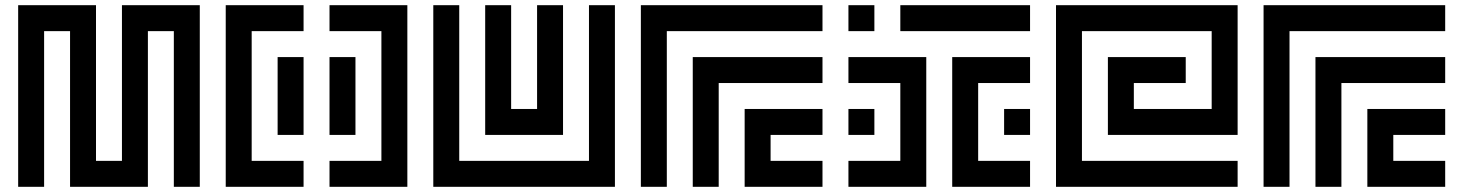

<svg xmlns="http://www.w3.org/2000/svg" viewBox="-20 -720 5640 740"><path d="M750 -700H450V-100H350V-700H50V0H150V-600H250V0H550V-600H650V0H750Z M850 -700V0H1150V-100H950V-600H1150V-700ZM1250 -700V-600H1450V-100H1250V0H1550V-700ZM1150 -200V-500H1050V-200ZM1250 -500V-200H1350V-500Z M2250 -100H1750V-700H1650V0H2350V-700H2250ZM2150 -200V-700H2050V-300H1950V-700H1850V-200Z M2450 -700V0H2550V-600H3150V-700ZM2650 -500V0H2750V-400H3150V-500ZM2850 -300V0H3150V-100H2950V-200H3150V-300Z M3250 -700V-600H3350V-700ZM3450 -600H3950V-700H3450ZM3250 -400H3450V-100H3250V0H3550V-500H3250ZM3650 -500V0H3950V-100H3750V-400H3950V-500ZM3250 -300V-200H3350V-300ZM3950 -200V-300H3850V-200Z M4750 -700H4050V0H4750V-100H4150V-600H4650V-300H4350V-400H4550V-500H4250V-200H4750Z M4850 -700V0H4950V-600H5550V-700ZM5050 -500V0H5150V-400H5550V-500ZM5250 -300V0H5550V-100H5350V-200H5550V-300Z"/></svg>

Font: Mourier
Style: Regular
Weight: 400
Designer: Eric Mourier
Foundry: Velvetyne Type Foundry
Version: Version 2.000;hotconv 1.0.109;makeotfexe 2.5.65596